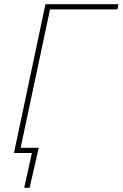

<svg xmlns="http://www.w3.org/2000/svg" viewBox="-20 -734 588 921"><path d="M96 167 133 0H47L198 -714H548L543 -689H220L79 -25H166L122 167Z"/></svg>

Font: Noto Sans Disp Thin
Style: Italic
Weight: 100
Italic angle: -12°
Designer: Monotype Design Team
Foundry: Monotype Imaging Inc.
Version: Version 2.000;GOOG;noto-source:20170915:90ef993387c0